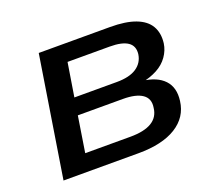

<svg xmlns="http://www.w3.org/2000/svg" viewBox="-90 -614 829 736"><g transform="rotate(-20 324.5 -246.0)"><path d="M53 0 131 -492H422Q485 -492 525 -477Q565 -462 582 -433Q599 -404 594 -363Q590 -335 573 -311Q556 -287 528 -272Q500 -257 464 -250L466 -256Q526 -249 555 -218Q584 -187 577 -134Q569 -70 512.5 -35Q456 0 359 0ZM167 -70H351Q408 -70 438.5 -88.5Q469 -107 473 -144Q479 -180 453 -198Q427 -216 374 -216H190ZM201 -285H374Q426 -285 454.5 -304Q483 -323 488 -357Q492 -390 468.5 -406Q445 -422 395 -422H223Z"/></g></svg>

Font: Nunito Sans 10pt SemiExpanded SemiBold
Style: Italic
Weight: 600
Width: 6
Italic angle: -9°
Designer: Vernon Adams
Foundry: Vernon Adams
Version: Version 3.101;gftools[0.9.27]